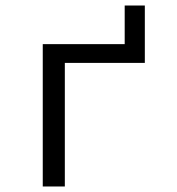

<svg xmlns="http://www.w3.org/2000/svg" viewBox="-20 -676 640 696"><path d="M135 0H215V-448H505V-656H432V-516H135Z"/></svg>

Font: IBM Plex Mono
Style: Regular
Weight: 400
Monospace: yes
Designer: Mike Abbink, Paul van der Laan, Pieter van Rosmalen
Foundry: Bold Monday
Version: Version 2.004